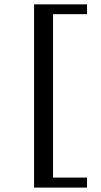

<svg xmlns="http://www.w3.org/2000/svg" viewBox="-20 -728 463 880"><path d="M136.2 131.8V-708H378.9V-663.1H223.1V85.9H378.9V131.8Z"/></svg>

Font: BabelStone Ogham Special
Style: Regular
Weight: 400
Designer: Andrew West
Foundry: BabelStone
Version: Version 1.02 March 14, 2022